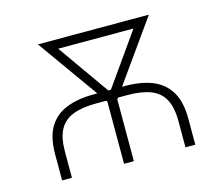

<svg xmlns="http://www.w3.org/2000/svg" viewBox="-81 -633 851 737"><g transform="rotate(-15 344.5 -264.0)"><path d="M119.1 0H80.1V-104Q80.1 -170.9 104.2 -211.2Q128.4 -251.5 174.1 -269.5Q219.7 -287.6 282.7 -287.6H406.7Q470.7 -287.6 515.9 -269.3Q561 -251 585.2 -210.7Q609.4 -170.4 609.4 -104V0H570.3V-104Q570.3 -159.2 552.7 -191.4Q535.2 -223.6 499 -237.5Q462.9 -251.5 406.7 -251.5H282.7Q227.1 -251.5 190.7 -237.5Q154.3 -223.6 136.7 -191.4Q119.1 -159.2 119.1 -104ZM531.2 -528.3V-492.2H165V-528.3ZM347.2 -282.2 521 -528.3H566.4L364.3 -244.1H335ZM170.9 -528.3 345.2 -281.2 357.4 -244.1H328.1L125.5 -528.3ZM365.2 -283.2V0H326.2V-283.2Z"/></g></svg>

Font: Roboto ExtraLight
Style: Regular
Weight: 250
Designer: Christian Robertson
Foundry: Google
Version: Version 3.009; 2024